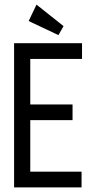

<svg xmlns="http://www.w3.org/2000/svg" viewBox="-20 -811 415 831"><path d="M41 0V-624H335V-556H111V-359H294V-291H111V-68H333V0ZM233 -659 104 -720 138 -791 255 -698Z"/></svg>

Font: Inconsolata Condensed Medium
Style: Regular
Weight: 500
Width: 3
Monospace: yes
Designer: Raph Levien, Cyreal, Brenton Simpson
Foundry: Raph Levien, Cyreal, Google
Version: Version 3.100; ttfautohint (v1.8.4.7-5d5b)